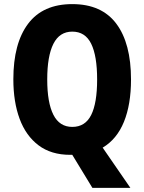

<svg xmlns="http://www.w3.org/2000/svg" viewBox="-20 -745 703 935"><path d="M618 -358Q618 -236 583.5 -151.5Q549 -67 480 -26L615 170H430L332 9Q329 9 322 9Q229 9 167.5 -37.5Q106 -84 75.5 -166.5Q45 -249 45 -359Q45 -534 117 -629.5Q189 -725 332 -725Q475 -725 546.5 -629.5Q618 -534 618 -358ZM210 -358Q210 -245 240 -186Q270 -127 332 -127Q395 -127 424 -185Q453 -243 453 -358Q453 -473 424 -532Q395 -591 332 -591Q270 -591 240 -531.5Q210 -472 210 -358Z"/></svg>

Font: Noto Sans Thai Cond ExtBd
Style: Regular
Weight: 800
Width: 3
Designer: Monotype Design Team
Foundry: Monotype Imaging Inc.
Version: Version 2.002; ttfautohint (v1.8.4.7-5d5b)